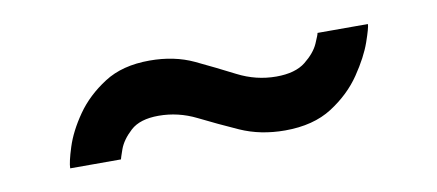

<svg xmlns="http://www.w3.org/2000/svg" viewBox="-30 -431 628 276"><g transform="rotate(-10 283.5 -293.5)"><path d="M56 -227.5Q56 -236.2 62.9 -257.8Q69.8 -279.5 86 -302.8Q102.3 -326.2 128.8 -343.2Q155.3 -360.3 195.1 -360.3Q231.1 -360.3 259.4 -347Q287.7 -333.6 314.6 -319.8Q341.5 -306 370.9 -306Q398.7 -306 413.7 -318Q428.7 -330 434.3 -342.8Q439.9 -355.5 439.9 -357.5L513.5 -357.5Q513.5 -352.3 506.4 -331.9Q499.3 -311.6 482.8 -287.3Q466.3 -262.9 438.8 -245.2Q411.2 -227.5 369.9 -227.5Q334.1 -227.5 304.7 -240.6Q275.4 -253.7 249.1 -266.8Q222.8 -279.9 194.1 -279.9Q166.9 -279.9 153.1 -267.3Q139.4 -254.7 134.7 -241.6Q130.1 -228.5 130.1 -227.5Z"/></g></svg>

Font: Raleway Thin
Style: Regular
Weight: 100
Designer: Matt McInerney, Pablo Impallari, Rodrigo Fuenzalida
Foundry: Matt McInerney, Pablo Impallari, Rodrigo Fuenzalida
Version: Version 4.026